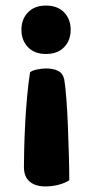

<svg xmlns="http://www.w3.org/2000/svg" viewBox="-20 -504 329 690"><path d="M66 96Q66 72 67 30Q68 -12 70.5 -60.5Q73 -109 77.5 -157.5Q82 -206 88 -244Q96 -251 114 -254.5Q132 -258 145 -258Q171 -258 188.5 -249.5Q206 -241 211 -218Q215 -194 218.5 -148.5Q222 -103 224 -51Q226 1 227.5 53Q229 105 229 144Q211 155 188.5 160.5Q166 166 143 166Q107 166 86.5 148.5Q66 131 66 96ZM234 -397Q234 -359 210.5 -334.5Q187 -310 145 -310Q104 -310 80.5 -334.5Q57 -359 57 -397Q57 -435 80.5 -459.5Q104 -484 145 -484Q187 -484 210.5 -459.5Q234 -435 234 -397Z"/></svg>

Font: Baloo Tammudu 2
Style: Bold
Weight: 700
Designer: Maithili Shingre, Omkar Shende and Ek Type
Foundry: Ek Type
Version: Version 1.640;hotconv 1.0.111;makeotfexe 2.5.65597; ttfautoh